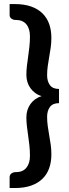

<svg xmlns="http://www.w3.org/2000/svg" viewBox="-20 -794 346 968"><path d="M277.5 -274Q246 -274 231.8 -254.8Q217.5 -235.5 217.5 -205Q217.5 -181.5 220.8 -158Q224 -134.5 228.2 -111Q232.5 -87.5 235.8 -63.8Q239 -40 239 -15.5Q239 22.5 228 53.8Q217 85 194.2 107.2Q171.5 129.5 136.8 141.8Q102 154 55 154H28.5V99.5Q28.5 93 31.2 88Q34 83 38.2 80Q42.5 77 47 75.5Q51.5 74 55 74H59.5Q94.5 74 112.8 52Q131 30 131 -8Q131 -35.5 128.2 -60.8Q125.5 -86 122 -109.8Q118.5 -133.5 115.8 -156.5Q113 -179.5 113 -203Q113 -221.5 118.2 -238.5Q123.5 -255.5 133.5 -269.5Q143.5 -283.5 157.8 -293.8Q172 -304 190 -309.5Q172 -314.5 157.8 -325Q143.5 -335.5 133.5 -349.5Q123.5 -363.5 118.2 -380.5Q113 -397.5 113 -416Q113 -439.5 115.8 -462.5Q118.5 -485.5 122 -509.2Q125.5 -533 128.2 -558.2Q131 -583.5 131 -611Q131 -649.5 112.8 -671.5Q94.5 -693.5 59.5 -693.5H55Q51.5 -693.5 47 -695Q42.5 -696.5 38.2 -699.5Q34 -702.5 31.2 -707.2Q28.5 -712 28.5 -718.5V-773.5H55Q102 -773.5 136.8 -761.2Q171.5 -749 194.2 -726.5Q217 -704 228 -672.8Q239 -641.5 239 -603.5Q239 -579 235.8 -555.2Q232.5 -531.5 228.2 -508Q224 -484.5 220.8 -461.2Q217.5 -438 217.5 -414.5Q217.5 -384 231.8 -364.8Q246 -345.5 277.5 -345.5Z"/></svg>

Font: LatoLatin
Style: Bold
Weight: 700
Designer: Lukasz Dziedzic with Adam Twardoch and Botio Nikoltchev
Foundry: tyPoland Lukasz Dziedzic
Version: Version 2.015; 2015-08-06; http://www.latofonts.com/